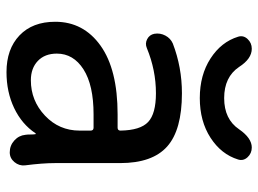

<svg xmlns="http://www.w3.org/2000/svg" viewBox="-122 -663 795 591"><g transform="rotate(90 275.5 -367.5)"><path d="M378 -706Q405 -745 434 -745Q452 -745 464 -732Q476 -719 471 -703Q455 -651 404 -618Q353 -585 282 -585Q211 -585 160 -618Q109 -651 93 -703Q88 -719 100 -732Q112 -745 130 -745Q161 -745 186 -706Q217 -660 282 -660Q347 -660 378 -706ZM332 -258Q242 -258 193.5 -227Q145 -196 145 -145Q145 -108 167.5 -86.5Q190 -65 227 -65Q290 -65 336 -108.5Q382 -152 382 -215V-249Q382 -258 373 -258ZM202 10Q131 10 89 -30Q47 -70 47 -140Q47 -227 120.5 -279.5Q194 -332 332 -332H373Q382 -332 382 -341Q381 -402 355.5 -426Q330 -450 267 -450Q196 -450 128 -422Q114 -416 100.5 -423Q87 -430 84 -445Q81 -463 89.5 -479Q98 -495 114 -502Q187 -530 267 -530Q380 -530 431 -484.5Q482 -439 482 -340V-140Q482 -101 489 -47Q491 -29 479 -14.5Q467 0 449 0Q428 0 412.5 -14Q397 -28 395 -48Q394 -53 394 -63.5Q394 -74 393 -79Q393 -80 392 -80Q390 -80 390 -79Q362 -37 312.5 -13.5Q263 10 202 10Z"/></g></svg>

Font: Rounded Mplus 1c Medium
Style: Regular
Weight: 500
Version: Version 1.059.20150529